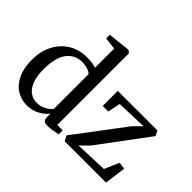

<svg xmlns="http://www.w3.org/2000/svg" viewBox="-158 -1120 1433 1433"><g transform="rotate(45 558.0 -404.0)"><path d="M28.5 -259Q28.5 -344 63 -413Q97.5 -482 161.2 -521.8Q225 -561.5 310 -561.5Q359 -561.5 404.5 -548.5V-750L308.5 -761.5V-800L481 -819H487L507 -803.5V-47H564V-5.5Q534 1.5 510.5 5.5Q487 9.5 462 9.5Q444 9.5 433.5 6.2Q423 3 417.2 -7Q411.5 -17 411.5 -36V-70Q385 -36.5 340.8 -12.8Q296.5 11 242.5 11Q183 11 134.5 -19Q86 -49 57.2 -109.8Q28.5 -170.5 28.5 -259ZM404.5 -114V-478.5Q396.5 -491.5 368.2 -501.2Q340 -511 307 -511Q230.5 -511 185.5 -451Q140.5 -391 140.5 -268Q140.5 -195 159.2 -147.2Q178 -99.5 210 -77.2Q242 -55 282.5 -55Q321.5 -55 354.5 -73Q387.5 -91 404.5 -114ZM904.5 -430 969.5 -495 726 -487 705.5 -387H646.5V-546L1065 -546.5L1084 -506L793.5 -116L728 -50.5L985.5 -60.5L1035 -176L1091 -169L1068.5 0H632L611.5 -41.5Z"/></g></svg>

Font: Merriweather 12pt
Style: Regular
Weight: 400
Designer: Eben Sorkin
Foundry: Eben Sorkin
Version: Version 2.100